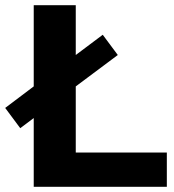

<svg xmlns="http://www.w3.org/2000/svg" viewBox="-34 -720 671 740"><path d="M258 -132V-387L420 -508L362 -586L258 -508V-700H96V-387L-14 -304L44 -226L96 -265V0H609V-132Z"/></svg>

Font: Montserrat Lite
Style: Bold
Weight: 700
Designer: Julieta Ulanovsky
Foundry: Julieta Ulanovsky
Version: Version 7.200;PS 007.200;hotconv 1.0.88;makeotf.lib2.5.64775